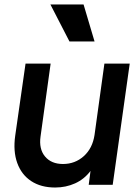

<svg xmlns="http://www.w3.org/2000/svg" viewBox="-20 -825 627 857"><path d="M226 12Q163 12 119.5 -16.5Q76 -45 57 -97.5Q38 -150 48 -220L94 -541H206L161 -216Q153 -160 181 -126.5Q209 -93 261 -93Q315 -93 354 -128Q393 -163 402 -223L446 -541H559L483 0H376L384 -62Q356 -25 315 -6.5Q274 12 226 12ZM290 -640 205 -805H353L402 -640Z"/></svg>

Font: Plus Jakarta Sans SemiBold
Style: Italic
Weight: 600
Italic angle: -8°
Designer: Gumpita Rahayu
Foundry: Tokotype
Version: Version 2.071; ttfautohint (v1.8.4.7-5d5b);gftools[0.9.29]